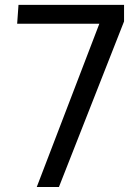

<svg xmlns="http://www.w3.org/2000/svg" viewBox="-20 -750 554 770"><path d="M477.5 -730.5V-664.1L216.3 0H127.4L378.4 -654.8H48.8L54.2 -730.5Z"/></svg>

Font: Oxygen-Regular
Style: Regular
Weight: 400
Designer: Vernon Adams
Foundry: Vernon Adams
Version: Version Release 0.2.3 webfont; ttfautohint (v0.93.3-1d66) -l